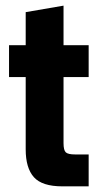

<svg xmlns="http://www.w3.org/2000/svg" viewBox="-20 -660 354 680"><path d="M201 0Q129 0 100 -32.5Q71 -65 71 -131V-387H12V-500H71V-617L205 -640V-500H294V-387H205V-153Q205 -128 213 -120.5Q221 -113 246 -113H294V0Z"/></svg>

Font: CyStack Display
Style: Bold
Weight: 700
Designer: Weizhong Zhang
Foundry: 本地遙控
Version: Version 1.000;Glyphs 3.1.2 (3151)